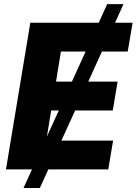

<svg xmlns="http://www.w3.org/2000/svg" viewBox="-20 -840 677 952"><path d="M9.6 0 130.3 -727.3H469.5L511.4 -819.6H592.3L550.4 -727.3H637.4L613.3 -584.5H485.4L417.6 -435.4H563.2L539.1 -292.3H352.6L284.4 -142.8H540.8L516.7 0H219.5L177.6 92.3H96.6L138.5 0ZM336.6 -435.4 404.5 -584.5H282L257.8 -435.4ZM212.7 -163.4 271.7 -292.3H233.7Z"/></svg>

Font: Inter P Extra Bold
Style: Italic
Weight: 800
Italic angle: 9.39999°
Designer: Rasmus Andersson
Foundry: rsms
Version: Version 3.018;git-588b23468